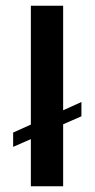

<svg xmlns="http://www.w3.org/2000/svg" viewBox="-20 -652 331 672"><path d="M88 0V-165L26 -138V-188L88 -216V-632H201V-266L265 -295V-245L201 -217V0Z"/></svg>

Font: Alumni Sans
Style: Bold
Weight: 700
Designer: Robert E. Leuschke
Foundry: Robert E. Leuschke
Version: Version 1.018